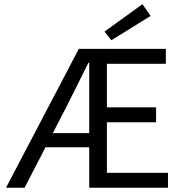

<svg xmlns="http://www.w3.org/2000/svg" viewBox="-20 -887 862 907"><path d="M8.3 0 352.4 -656.3H763.5V-585.6H485V-380H717.3V-309.3H485V-70.7H773.5V0H401.5V-590.3H397.5Q371.3 -537.3 344.3 -483.3Q317.4 -429.3 290.3 -375.8L96.1 0ZM157.8 -191.4V-258H451.6V-191.4ZM505.9 -696.8 473.7 -737.8 653 -867.3 691.4 -811.7Z"/></svg>

Font: Source Sans Variable
Style: Regular
Weight: 200
Designer: Paul D. Hunt
Foundry: Adobe Systems Incorporated
Version: Version 3.006;hotconv 1.0.111;makeotfexe 2.5.65597